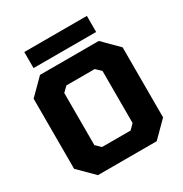

<svg xmlns="http://www.w3.org/2000/svg" viewBox="-205 -1068 1164 1222"><g transform="rotate(-30 377.0 -456.5)"><path d="M147 -795V-913H607V-795ZM161 0 50 -111V-626L161 -737H593L704 -626V-111L593 0ZM273 -142H483L518 -177V-560L481 -595H273L237 -560V-177Z"/></g></svg>

Font: Tomorrow
Style: Bold
Weight: 700
Designer: Tony de Marco, Monica Rizzolli
Foundry: Just in Type
Version: Version 2.002